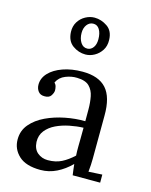

<svg xmlns="http://www.w3.org/2000/svg" viewBox="-121 -871 757 965"><g transform="rotate(15 258.0 -389.0)"><path d="M348 0Q345 -17 344 -30Q343 -43 341 -57Q307 -23 267.5 -3.5Q228 16 184 16Q108 16 71 -18.5Q34 -53 34 -103Q34 -149 62.5 -182.5Q91 -216 136.5 -237.5Q182 -259 235.5 -269.5Q289 -280 339 -279V-341Q339 -376 333 -407Q327 -438 307 -458Q287 -478 243 -479Q214 -480 183.5 -468Q153 -456 139 -427Q147 -419 149.5 -408.5Q152 -398 152 -389Q152 -377 142 -361.5Q132 -346 107 -347Q86 -347 75 -361.5Q64 -376 64 -396Q64 -430 89.5 -457Q115 -484 160 -500Q205 -516 262 -516Q346 -516 386 -471.5Q426 -427 425 -331Q425 -275 424.5 -218.5Q424 -162 424 -106Q424 -90 423 -74Q422 -58 420 -38Q438 -39 455.5 -40Q473 -41 491 -42V0ZM339 -245Q305 -244 267.5 -236.5Q230 -229 198.5 -214Q167 -199 147.5 -174.5Q128 -150 129 -115Q131 -78 153.5 -59.5Q176 -41 207 -41Q248 -41 278.5 -56.5Q309 -72 339 -100Q338 -111 338 -124Q338 -137 338 -151Q338 -156 338.5 -183Q339 -210 339 -245ZM252 -603Q216 -603 185.5 -625Q155 -647 153 -694Q152 -724 166 -746.5Q180 -769 203 -781.5Q226 -794 250 -794Q285 -794 316.5 -772.5Q348 -751 349 -704Q350 -673 335.5 -650.5Q321 -628 298.5 -615.5Q276 -603 252 -603ZM255 -634Q273 -635 284.5 -651Q296 -667 296 -693Q296 -725 284 -744.5Q272 -764 250 -763Q231 -762 218.5 -745.5Q206 -729 206 -703Q206 -674 219 -653.5Q232 -633 255 -634Z"/></g></svg>

Font: Lora
Style: Regular
Weight: 400
Designer: Olga Karpushina, Alexei Vanyashin (Cyrillic)
Foundry: Cyreal
Version: Version 3.005; ttfautohint (v1.8.4.7-5d5b)